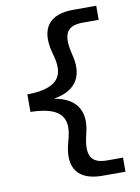

<svg xmlns="http://www.w3.org/2000/svg" viewBox="-105 -871 831 1141"><g transform="rotate(-10 310.0 -301.0)"><path d="M63 -248C238.5 -244.5 291.5 -182.5 259.5 -57.5L250.5 -23C213.5 121 273 200 419 200H557.5V115H463C375.5 115 336.5 78 362.5 -42L370.5 -77.5C398 -202.5 342 -280 213.5 -301C342 -321.5 398 -399 370.5 -524L362.5 -559.5C336 -679.5 375.5 -716.5 463 -716.5H557.5V-801.5H419C273 -801.5 214 -722.5 250.5 -578.5L259.5 -544C291.5 -418.5 238.5 -356.5 63 -353.5Z"/></g></svg>

Font: Monaspace Argon Medium
Style: Regular
Weight: 500
Designer: Riley Cran & the Lettermatic Team
Foundry: Lettermatic
Version: Version 1.000 (Monaspace Argon)